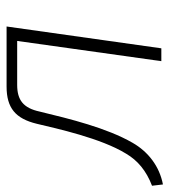

<svg xmlns="http://www.w3.org/2000/svg" viewBox="0 -538 527 598"><g transform="rotate(-90 264.0 -238.5)"><path d="M481 -482H294C227 -482 194 -454 178 -388C163 -325 133 -188 85 -110C64 -74 32 -47 -15 -29L-11 5C46 -6 91 -41 119 -90C165 -170 193 -284 216 -379C227 -430 252 -449 299 -449H436L373 0H413Z"/></g></svg>

Font: Exo 2 Extra Light
Style: Italic
Weight: 250
Italic angle: -8°
Designer: Natanael Gama
Version: Version 1.001;PS 001.001;hotconv 1.0.88;makeotf.lib2.5.64775